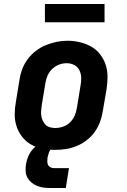

<svg xmlns="http://www.w3.org/2000/svg" viewBox="-20 -746 640 966"><path d="M256 8Q224 8 193 2Q162 -4 136 -19Q110 -34 91.5 -57.5Q73 -81 63.5 -110Q54 -139 54 -170.5Q54 -202 60 -234L78 -344Q82 -372 92 -398.5Q102 -425 119.5 -448.5Q137 -472 160.5 -490Q184 -508 211 -519Q238 -530 265 -535.5Q292 -541 320 -541Q352 -541 382.5 -533.5Q413 -526 439 -511.5Q465 -497 483.5 -473Q502 -449 511.5 -420.5Q521 -392 521 -360Q521 -328 516 -296L497 -186Q493 -159 483 -132Q473 -105 456 -81.5Q439 -58 415.5 -40Q392 -22 365 -11Q338 0 310.5 4Q283 8 256 8ZM258 -102Q278 -102 298 -109Q318 -116 333 -131Q348 -146 356 -165Q364 -184 367 -204L385 -314Q389 -334 388.5 -354.5Q388 -375 379.5 -392.5Q371 -410 353.5 -419Q336 -428 315 -428Q295 -428 276 -420.5Q257 -413 242 -398.5Q227 -384 219 -365Q211 -346 208 -326L190 -216Q188 -203 187 -189Q186 -175 188 -162.5Q190 -150 195.5 -138Q201 -126 210 -117.5Q219 -109 232 -105.5Q245 -102 258 -102ZM311 200H236Q218 200 200.5 198Q183 196 167 189.5Q151 183 138.5 172.5Q126 162 118 147.5Q110 133 109 115Q108 97 111 79Q114 63 119.5 47.5Q125 32 134.5 18Q144 4 157.5 -7.5Q171 -19 186.5 -26Q202 -33 218 -36Q234 -39 250 -39L244 0Q237 0 233 7Q229 14 226.5 20.5Q224 27 222.5 34Q221 41 219 47Q218 57 218 66.5Q218 76 222 84Q226 92 234.5 96Q243 100 252 100H327ZM506 -634H206V-726H506Z"/></svg>

Font: Iosevka Curly Slab XBdEx
Style: Italic
Weight: 800
Width: 7
Italic angle: -9°
Monospace: yes
Designer: Belleve Invis
Foundry: Belleve Invis
Version: Version 11.1.0; ttfautohint (v1.8.3)